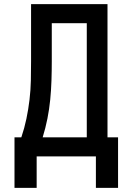

<svg xmlns="http://www.w3.org/2000/svg" viewBox="-20 -755 640 927"><path d="M50 152V-92H83Q98 -136 107.5 -181.5Q117 -227 122.5 -273.5Q128 -320 129 -366.5Q130 -413 130 -459V-735H499V-92H550V152H443V0H157V152ZM186 -92H399V-643H230V-459Q230 -413 228.5 -366.5Q227 -320 222.5 -274Q218 -228 209 -182.5Q200 -137 186 -92Z"/></svg>

Font: Iosevka Semibold Extended
Style: Regular
Weight: 600
Width: 7
Monospace: yes
Designer: Belleve Invis
Foundry: Belleve Invis
Version: Version 32.5.0; ttfautohint (v1.8.4)